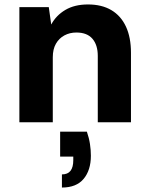

<svg xmlns="http://www.w3.org/2000/svg" viewBox="-20 -549 675 862"><path d="M67 0V-517H199L210 -439Q232 -480 273.5 -504.5Q315 -529 375 -529Q437 -529 480 -503.5Q523 -478 545.5 -429.5Q568 -381 568 -312V0H419V-298Q419 -347 395 -375Q371 -403 323 -403Q293 -403 269 -390Q245 -377 231 -352.5Q217 -328 217 -292V0ZM258 293V234Q284 234 296.5 218Q309 202 309 170V154H250V42H370Q380 71 384 98Q388 125 388 150Q388 215 355.5 254Q323 293 258 293Z"/></svg>

Font: DM Sans 11pt Black
Style: Regular
Weight: 900
Version: Version 4.004;gftools[0.9.30]